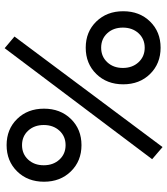

<svg xmlns="http://www.w3.org/2000/svg" viewBox="33 -735 714 820"><g transform="rotate(-90 390.0 -325.0)"><path d="M292 -379.2Q248 -334 180.2 -334Q112.3 -334 68.1 -379.2Q23.9 -424.3 23.9 -494.1Q23.9 -564 68.1 -608.9Q112.3 -653.8 180.2 -653.8Q248 -653.8 292 -608.9Q335.9 -564 335.9 -494.1Q335.9 -424.3 292 -379.2ZM118.4 -428.2Q142.6 -401.9 180.2 -401.9Q217.8 -401.9 241.9 -428.2Q266.1 -454.6 266.1 -495.1Q266.1 -535.6 241.9 -561.8Q217.8 -587.9 180.2 -587.9Q142.6 -587.9 118.4 -561.8Q94.2 -535.6 94.2 -495.1Q94.2 -454.6 118.4 -428.2ZM708 -41Q664.1 3.9 596.2 3.9Q528.3 3.9 484.1 -41Q439.9 -85.9 439.9 -155.8Q439.9 -225.6 484.1 -270.8Q528.3 -315.9 596.2 -315.9Q664.1 -315.9 708 -270.8Q752 -225.6 752 -155.8Q752 -85.9 708 -41ZM534.2 -90.3Q558.6 -64 596.2 -64Q633.8 -64 658 -90.3Q682.1 -116.7 682.1 -157.2Q682.1 -197.8 658 -223.9Q633.8 -250 596.2 -250Q558.6 -250 534.2 -223.9Q509.8 -197.8 509.8 -157.2Q509.8 -116.7 534.2 -90.3ZM171.9 12.2 120.1 -32.2 594.2 -662.1 644 -620.1Z"/></g></svg>

Font: Apfel Grotezk
Style: Regular
Weight: 400
Designer: Luigi Gorlero
Foundry: © 2023, Luigi Gorlero & Collletttivo
Version: Version 2.000;Glyphs 3.2 (3217)